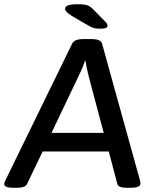

<svg xmlns="http://www.w3.org/2000/svg" viewBox="-31 -887 725 909"><path d="M33 2Q-11 2 -11 -16Q-11 -21 -6 -32L311 -681Q321 -702 364 -702H402Q446 -702 452 -681L632 -32Q634 -23 634 -18Q634 -9 623.5 -3.5Q613 2 587 2H567Q550 2 538.5 -2Q527 -6 524 -18L484 -170H171L98 -18Q92 -6 80 -2Q68 2 52 2ZM342 -529 213 -258H460L388 -529Q384 -545 380 -564Q376 -583 374 -600H372Q367 -586 359.5 -567Q352 -548 342 -529ZM444 -751Q423 -751 409.5 -755.5Q396 -760 377 -772L310 -811Q291 -823 284 -831Q277 -839 277 -846Q277 -867 337 -867Q368 -867 383 -861.5Q398 -856 411 -842L468 -784Q478 -774 478 -765Q478 -751 444 -751Z"/></svg>

Font: Asap Semi Expanded Semi Expanded Medium
Style: Italic
Weight: 500
Width: 6
Italic angle: -6°
Designer: Pablo Cosgaya
Foundry: Omnibus-Type
Version: Version 3.001; ttfautohint (v1.8.4.7-5d5b)